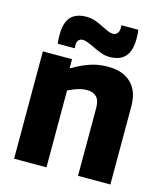

<svg xmlns="http://www.w3.org/2000/svg" viewBox="-114 -853 807 940"><g transform="rotate(15 289.5 -383.5)"><path d="M46 0V-544H194V-497Q227 -517 256.5 -529.5Q286 -542 314.5 -548Q343 -554 375 -554Q428 -554 463.5 -534.5Q499 -515 516.5 -480.5Q534 -446 534 -398V0H370V-344Q370 -382 353 -399.5Q336 -417 305 -417Q289 -417 273.5 -413.5Q258 -410 242.5 -404Q227 -398 210 -390V0ZM107 -599Q105 -611 104.5 -623Q104 -635 104 -645Q104 -705 130 -734Q156 -763 210 -763Q232 -763 252.5 -756Q273 -749 291.5 -739.5Q310 -730 326 -723Q342 -716 356 -716Q365 -716 371.5 -721Q378 -726 381.5 -734Q385 -742 385 -751Q385 -754 384.5 -759Q384 -764 384 -767H470Q472 -755 472.5 -743.5Q473 -732 473 -721Q473 -661 447 -631.5Q421 -602 367 -602Q347 -602 326.5 -609Q306 -616 287 -625.5Q268 -635 250.5 -642Q233 -649 221 -649Q207 -649 199.5 -640Q192 -631 192 -616Q192 -612 192.5 -607Q193 -602 193 -599Z"/></g></svg>

Font: Georama ExtraCondensed Thin
Style: Bold
Weight: 700
Version: Version 1.001